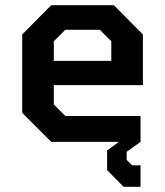

<svg xmlns="http://www.w3.org/2000/svg" viewBox="-20 -543 632 735"><path d="M453 172 390 108V33L435 0H176L65 -111V-411L176 -523H416L527 -411V-217H186V-143L230 -99H518V0L465 38V69L486 90H518V172ZM186 -310H406V-385L362 -429H230L186 -385Z"/></svg>

Font: Tomorrow Medium
Style: Regular
Weight: 500
Designer: Tony de Marco, Monica Rizzolli
Foundry: Just in Type
Version: Version 2.002